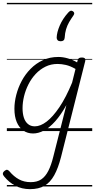

<svg xmlns="http://www.w3.org/2000/svg" viewBox="-48 -918 666 1345"><path d="M162 407Q105 407 59.5 383Q14 359 -19 318Q-28 308 -28 298.5Q-28 289 -16 279Q-5 270 2.5 271.5Q10 273 18 282Q49 319 85 338.5Q121 358 167 358Q212 358 241 338.5Q270 319 290.5 279Q311 239 326 177L417 -182Q378 -112 338 -67.5Q298 -23 259 -3Q220 17 184 17Q144 17 114.5 -4Q85 -25 69 -63.5Q53 -102 53 -156Q53 -203 66 -253.5Q79 -304 104 -351Q129 -398 166.5 -436Q204 -474 252.5 -496.5Q301 -519 361 -519Q393 -519 427.5 -509Q462 -499 492 -481L496 -496Q499 -507 505.5 -511Q512 -515 525 -515Q542 -515 547 -508Q552 -501 549 -490L380 180Q360 259 332 309.5Q304 360 263.5 383.5Q223 407 162 407ZM196 -33Q235 -33 278.5 -66Q322 -99 368 -167Q414 -235 457 -339L481 -435Q444 -456 413.5 -463Q383 -470 355 -470Q309 -470 270.5 -451Q232 -432 202 -400Q172 -368 151.5 -327.5Q131 -287 120.5 -244Q110 -201 110 -160Q110 -123 119 -94.5Q128 -66 147.5 -49.5Q167 -33 196 -33ZM463 -839Q471 -833 472 -826Q473 -819 466 -809Q449 -785 436 -762.5Q423 -740 415 -713.5Q407 -687 405 -653Q404 -641 397 -635Q390 -629 377 -629Q363 -629 356 -636Q349 -643 349 -654Q350 -691 370.5 -739Q391 -787 430 -830Q438 -839 445.5 -842Q453 -845 463 -839ZM0 378H598V388H0ZM0 -20H598V0H0ZM0 -505H598V-500H0ZM0 -898H598V-888H0Z"/></svg>

Font: Playwrite DE SAS Guides
Style: Regular
Weight: 400
Designer: Veronika Burian, José Scaglione
Foundry: TypeTogether
Version: Version 1.003